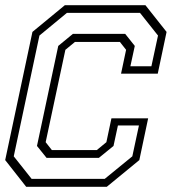

<svg xmlns="http://www.w3.org/2000/svg" viewBox="-20 -720 662 740"><path d="M81 0 0 -103 105 -597 230 -700H540.5L622 -597L588 -436H446.5L466 -528L442 -558.5H269L232 -528L156 -172L180 -141.5H353L390 -172L409.5 -264H551L517 -103L391.5 0ZM102 -30.5H383.5L490 -117.5L515.5 -236.5H434.5L417.5 -157.5L361 -111.5H159.5L122.5 -157.5L204.5 -543L261 -589.5H462.5L499.5 -543L482.5 -464.5H563.5L589 -583L519.5 -670.5H238L132 -583L33 -117.5Z"/></svg>

Font: Tourney Thin Light
Style: Italic
Weight: 300
Italic angle: -12°
Version: Version 1.015